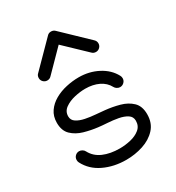

<svg xmlns="http://www.w3.org/2000/svg" viewBox="-190 -907 949 1034"><g transform="rotate(-30 285.0 -390.0)"><path d="M260.7 -780.8Q270 -791 284.7 -791Q299.3 -791 308.6 -781.7L463.4 -633.3Q474.6 -623 474.6 -608.4Q474.6 -594.2 464.6 -584.2Q454.6 -574.2 440.4 -574.2Q426.3 -574.2 416.5 -584L285.6 -709L161.6 -583Q151.9 -572.3 136.7 -572.3Q122.6 -572.3 112.5 -582.3Q102.5 -592.3 102.5 -606.4Q102.5 -621.6 112.8 -630.9ZM290 -502.9Q355.5 -502.9 409.4 -474.6Q463.4 -446.3 489.3 -397.5Q493.7 -389.6 493.7 -380.4Q493.7 -365.7 483.2 -355.5Q472.7 -345.2 458 -345.2Q449.2 -345.2 439.9 -350.8Q430.7 -356.4 426.8 -364.3Q409.2 -397.5 373.3 -414.8Q337.4 -432.1 289.6 -432.1Q259.3 -432.1 223.6 -424.1Q188 -416 162.4 -397.7Q136.7 -379.4 136.7 -348.6Q136.7 -324.7 157.2 -311.5Q177.7 -298.3 208.3 -292.2Q238.8 -286.1 270.3 -283.7Q301.8 -281.2 324.2 -278.8Q368.7 -274.4 411.6 -262.7Q454.6 -251 482.9 -224.1Q511.2 -197.3 511.2 -146.5Q511.2 -91.8 479 -56.9Q446.8 -22 396.5 -5.6Q346.2 10.7 292 10.7Q215.8 10.7 153.8 -18.8Q91.8 -48.3 62.5 -105.5Q58.6 -112.3 58.6 -122.1Q58.6 -136.7 68.8 -147Q79.1 -157.2 93.8 -157.2Q103 -157.2 112.3 -151.6Q121.6 -146 125.5 -137.7Q146.5 -97.7 189.9 -78.9Q233.4 -60.1 292 -60.1Q325.7 -60.1 360.1 -68.1Q394.5 -76.2 417.7 -95.2Q440.9 -114.3 440.9 -146.5Q440.9 -171.9 419.9 -185.3Q398.9 -198.7 367.2 -204.6Q335.4 -210.4 303 -212.4Q270.5 -214.4 247.1 -217.3Q205.6 -222.2 163.8 -234.1Q122.1 -246.1 94.2 -272.9Q66.4 -299.8 66.4 -348.6Q66.4 -389.6 86.7 -418.7Q106.9 -447.8 139.9 -466.6Q172.9 -485.4 212.4 -494.1Q252 -502.9 290 -502.9Z"/></g></svg>

Font: Manjari
Style: Regular
Weight: 400
Designer: Santhosh Thottingal <santhosh.thottingal@gmail.com>
Foundry: SMC
Version: Version 2.000